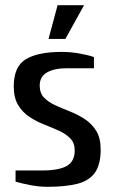

<svg xmlns="http://www.w3.org/2000/svg" viewBox="-20 -710 442 740"><path d="M163 10Q131 10 97 3.5Q63 -3 40 -10V-53H143Q207 -53 237.5 -70.5Q268 -88 268 -130Q268 -159 251 -176.5Q234 -194 207.5 -206Q181 -218 150.5 -230Q120 -242 93.5 -259.5Q67 -277 50 -305Q33 -333 33 -377Q33 -454 80 -482Q127 -510 218 -510Q251 -510 285.5 -504Q320 -498 342 -490V-447H238Q190 -447 161.5 -431Q133 -415 133 -380Q133 -351 150 -333.5Q167 -316 193.5 -304Q220 -292 250.5 -280Q281 -268 307.5 -250.5Q334 -233 351 -205.5Q368 -178 368 -133Q368 -77 346.5 -45.5Q325 -14 279.5 -2Q234 10 163 10ZM167 -560 202 -690H304L232 -560Z"/></svg>

Font: Cuprum Medium
Style: Regular
Weight: 500
Designer: Jovanny Lemonad
Foundry: Jovanny Lemonad
Version: Version 3.000